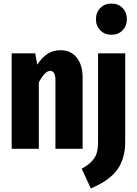

<svg xmlns="http://www.w3.org/2000/svg" viewBox="-20 -827 760 1067"><path d="M599.1 -633.8Q561.5 -633.8 537.4 -658.4Q513.2 -683.1 513.2 -720.2Q513.2 -757.8 537.4 -782.5Q561.5 -807.1 599.1 -807.1Q637.7 -807.1 661.4 -782.5Q685.1 -757.8 685.1 -720.2Q685.1 -683.1 661.1 -658.4Q637.2 -633.8 599.1 -633.8ZM439 0H288.1V-380.9Q288.1 -433.1 258.8 -433.1Q230 -433.1 195.8 -369.1V0H44.9V-530.8H175.8L187 -467.8Q213.9 -508.3 244.6 -528.1Q275.4 -547.9 316.9 -547.9Q373.5 -547.9 406.2 -507.1Q439 -466.3 439 -397ZM524.9 -36.1V-530.8H675.8V-38.1Q675.8 5.9 665.8 42.2Q655.8 78.6 639.4 104.7Q623 130.9 597.4 153.1Q571.8 175.3 545.7 190.2Q519.5 205.1 484.9 220.2L434.1 110.8Q458 97.2 472.2 85.9Q486.3 74.7 499.8 57.9Q513.2 41 519 18.1Q524.9 -4.9 524.9 -36.1Z"/></svg>

Font: Fira Sans Compressed
Style: Bold
Weight: 700
Width: 1
Designer: Carrois Corporate & Edenspiekermann AG
Foundry: Carrois Corporate GbR & Edenspiekermann AG
Version: Version 4.203;PS 004.203;hotconv 1.0.88;makeotf.lib2.5.64775